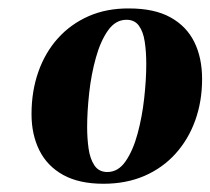

<svg xmlns="http://www.w3.org/2000/svg" viewBox="-20 -813 510 466"><path d="M293.5 -792.5Q354.5 -792.5 393.5 -771Q432.5 -749.5 451.5 -711.2Q470.5 -673 470.5 -621Q470.5 -567.5 454 -521.2Q437.5 -475 406.2 -440.2Q375 -405.5 330.8 -386.2Q286.5 -367 231 -367Q172 -367 133.2 -388.5Q94.5 -410 75.5 -448.2Q56.5 -486.5 56.5 -536Q56.5 -591.5 73 -638.5Q89.5 -685.5 120.5 -720Q151.5 -754.5 195.2 -773.8Q239 -793 293.5 -792.5ZM287 -765Q260.5 -765 242.2 -739.2Q224 -713.5 212.8 -673.2Q201.5 -633 196.5 -587.8Q191.5 -542.5 191.5 -504.5Q191.5 -477.5 195 -452.5Q198.5 -427.5 209.2 -411.5Q220 -395.5 240.5 -395.5Q267 -395.5 285 -421.8Q303 -448 314 -488.8Q325 -529.5 330 -574.8Q335 -620 335 -657.5Q335 -688 331.2 -712.2Q327.5 -736.5 317 -750.8Q306.5 -765 287 -765Z"/></svg>

Font: Merriweather 120pt Black
Style: Italic
Weight: 900
Italic angle: -7.8°
Version: Version 2.101